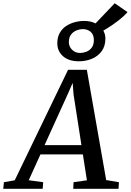

<svg xmlns="http://www.w3.org/2000/svg" viewBox="-88 -1186 820 1206"><path d="M-67.5 0 -63.5 -41.5 4.5 -53.5 339.5 -747.5H457.5L579 -55L659 -41.5L656.5 0H372L374 -41.5L458 -53.5L432.5 -216H166L92.5 -54L183.5 -41.5L180 0ZM192 -274.5H423.5L374 -593L368.5 -665.5L339 -598ZM408 -801Q344 -801 308 -832.8Q272 -864.5 272 -913.5Q272 -952 287.2 -979Q302.5 -1006 327.5 -1022.5Q352.5 -1039 382.2 -1046.8Q412 -1054.5 441 -1054.5Q481 -1054.5 510.8 -1039.5Q540.5 -1024.5 557.2 -999.8Q574 -975 574 -944.5Q574 -895.5 550 -863.5Q526 -831.5 487.8 -816.2Q449.5 -801 408 -801ZM414 -853.5Q434.5 -853.5 454.8 -861.2Q475 -869 488.2 -886.8Q501.5 -904.5 501.5 -934.5Q501.5 -969 481.5 -986Q461.5 -1003 433 -1003Q412 -1003 391.5 -994.5Q371 -986 357.8 -968.2Q344.5 -950.5 344.5 -921.5Q344.5 -893.5 364.8 -873.5Q385 -853.5 414 -853.5ZM530.5 -976 483.5 -1009 632.5 -1165.5 713 -1110Q689.5 -1083 656 -1057.2Q622.5 -1031.5 589 -1010.5Q555.5 -989.5 530.5 -976Z"/></svg>

Font: Merriweather 20pt Medium
Style: Italic
Weight: 500
Italic angle: -7.8°
Version: Version 2.101